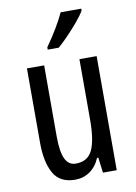

<svg xmlns="http://www.w3.org/2000/svg" viewBox="-87 -823 630 890"><g transform="rotate(-10 228.0 -378.0)"><path d="M391 -537V0H326L317 -72H311Q294 -32 263.5 -11Q233 10 195 10Q122 10 92.5 -43.5Q63 -97 63 -187V-537H144V-202Q144 -131 160 -97Q176 -63 210 -63Q266 -63 288 -109Q310 -155 310 -251V-537ZM359 -757Q347 -736 323 -707.5Q299 -679 272.5 -651.5Q246 -624 225 -606H173V-617Q231 -699 262 -766H359Z"/></g></svg>

Font: Noto Sans ExtraCondensed
Style: Regular
Weight: 400
Width: 2
Designer: Monotype Design Team
Foundry: Monotype Imaging Inc.
Version: Version 2.013; ttfautohint (v1.8.4.7-5d5b)